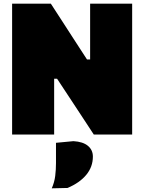

<svg xmlns="http://www.w3.org/2000/svg" viewBox="-20 -733 786 1046"><path d="M46 0V-713H257Q292.5 -658.5 321.2 -614Q350 -569.5 380 -523L454 -409H471V-713H700V0H491Q462.5 -43.5 432.5 -89.2Q402.5 -135 367.5 -188L291 -304H275V0ZM262 293Q276.5 260 280.8 225.5Q285 191 285 156V45L380 36Q432 39 459 61.5Q486 84 486 120Q486 176 450 219.5Q414 263 348 291Z"/></svg>

Font: Commissioner Black
Style: Regular
Weight: 900
Designer: Kostas Bartsokas
Foundry: Kostas Bartsokas
Version: Version 1.000; ttfautohint (v1.8.3)